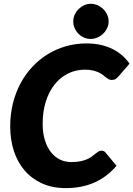

<svg xmlns="http://www.w3.org/2000/svg" viewBox="-20 -960 686 988"><path d="M32.5 0ZM346.5 -126Q374 -126 394.2 -130.2Q414.5 -134.5 429 -141Q443.5 -147.5 453.5 -155.2Q463.5 -163 471.5 -169.5Q479.5 -176 486.5 -180.2Q493.5 -184.5 501.5 -184.5Q509.5 -184.5 514.8 -181.8Q520 -179 522.5 -175.5L579.5 -107Q532 -50.5 466.8 -21.2Q401.5 8 318.5 8Q249.5 8 196.2 -16.2Q143 -40.5 106.5 -83Q70 -125.5 51.2 -183.8Q32.5 -242 32.5 -309.5Q32.5 -372 46.5 -428Q60.5 -484 86 -531.5Q111.5 -579 147.2 -617Q183 -655 226.5 -681.5Q270 -708 320 -722.2Q370 -736.5 424.5 -736.5Q465.5 -736.5 499.2 -728.8Q533 -721 560.2 -707.2Q587.5 -693.5 609 -674.5Q630.5 -655.5 646.5 -632.5L589.5 -566.5Q583.5 -559.5 575.5 -554Q567.5 -548.5 554.5 -548.5Q546 -548.5 539 -552.5Q532 -556.5 524.8 -562.2Q517.5 -568 508.5 -575Q499.5 -582 487 -587.8Q474.5 -593.5 457.2 -597.5Q440 -601.5 416.5 -601.5Q370.5 -601.5 330.8 -582Q291 -562.5 261.8 -526.2Q232.5 -490 216 -438.2Q199.5 -386.5 199.5 -322.5Q199.5 -276 210.8 -239.5Q222 -203 241.5 -177.8Q261 -152.5 288 -139.2Q315 -126 346.5 -126ZM539 -849.5Q539 -831 531 -814.5Q523 -798 510 -785.8Q497 -773.5 480.2 -766.5Q463.5 -759.5 446 -759.5Q428.5 -759.5 412.5 -766.5Q396.5 -773.5 384.2 -785.8Q372 -798 364.5 -814.5Q357 -831 357 -849.5Q357 -868 364.5 -884.5Q372 -901 384.8 -913.5Q397.5 -926 413.5 -933.2Q429.5 -940.5 447 -940.5Q465 -940.5 481.5 -933.2Q498 -926 510.8 -913.8Q523.5 -901.5 531.2 -884.8Q539 -868 539 -849.5Z"/></svg>

Font: Lato Black
Style: Italic
Weight: 900
Italic angle: -7°
Designer: Lukasz Dziedzic
Foundry: tyPoland Lukasz Dziedzic
Version: Version 2.007; 2014-02-27